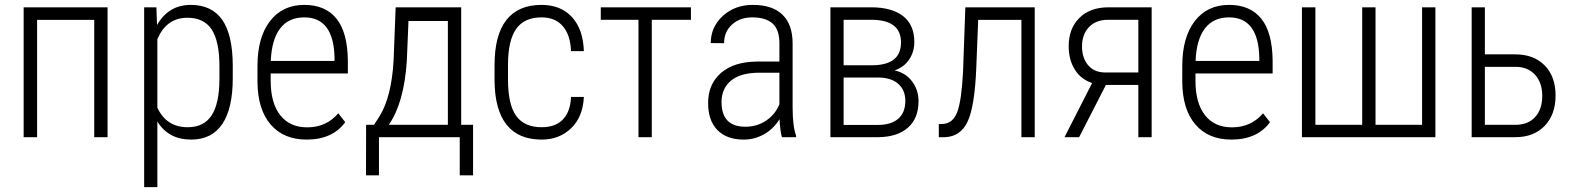

<svg xmlns="http://www.w3.org/2000/svg" viewBox="-20 -558 6398 781"><path d="M417.5 0H363.3V-477.1H130.9V0H76.2V-528.3H417.5Z M926.8 -239.3Q926.8 -117.2 884.3 -53.7Q841.8 9.8 757.3 9.8Q665.5 9.8 620.1 -63.5V203.1H566.4V-528.3H616.2L618.7 -456.1Q665.5 -538.1 755.9 -538.1Q841.3 -538.1 883.8 -477.5Q926.3 -417 926.8 -292.5ZM872.6 -288.6Q872.6 -390.1 841.1 -438Q809.6 -485.8 742.7 -485.8Q656.7 -485.8 620.1 -398.4V-120.1Q656.7 -40.5 743.7 -40.5Q809.1 -40.5 840.6 -88.4Q872.1 -136.2 872.6 -235.8Z M1227.1 9.8Q1133.8 9.8 1081.1 -51.3Q1028.3 -112.3 1027.3 -225.1V-289.6Q1027.3 -405.8 1078.1 -471.9Q1128.9 -538.1 1217.8 -538.1Q1303.7 -538.1 1348.9 -481.9Q1394 -425.8 1395 -310.1V-259.3H1081.1V-229.5Q1081.1 -138.7 1119.9 -89.4Q1158.7 -40 1229.5 -40Q1307.6 -40 1356 -97.2L1384.3 -61Q1332.5 9.8 1227.1 9.8ZM1217.8 -487.3Q1153.8 -487.3 1119.4 -442.1Q1085 -397 1081.5 -310.1H1340.8V-324.2Q1336.9 -487.3 1217.8 -487.3Z M1501.5 -50.3 1522.9 -83.5Q1572.8 -163.1 1581.1 -313.5L1589.4 -528.3H1856V-50.3H1904.3V155.3H1850.1V0H1521.5V155.3H1468.8L1469.2 -50.3ZM1561.5 -50.3H1801.8V-472.7H1641.6L1634.8 -309.6Q1623.5 -139.6 1561.5 -50.3Z M2183.1 -40.5Q2239.7 -40.5 2270 -72.3Q2300.3 -104 2302.7 -163.6H2355Q2351.1 -82.5 2303.2 -36.4Q2255.4 9.8 2183.1 9.8Q2088.9 9.8 2040.8 -50.5Q1992.7 -110.8 1991.7 -229.5V-293.9Q1991.7 -415 2039.8 -476.6Q2087.9 -538.1 2182.6 -538.1Q2261.2 -538.1 2306.6 -488.5Q2352.1 -439 2355 -350.1H2302.7Q2300.3 -415.5 2269.5 -451.4Q2238.8 -487.3 2182.6 -487.3Q2112.3 -487.3 2079.3 -439.9Q2046.4 -392.6 2046.4 -294.4V-234.4Q2046.4 -132.8 2079.6 -86.7Q2112.8 -40.5 2183.1 -40.5Z M2790.5 -477.5H2631.3V0H2577.1V-477.5H2423.8V-528.3H2790.5Z M3160.6 0Q3153.3 -25.4 3150.9 -73.2Q3126.5 -33.7 3088.1 -12Q3049.8 9.8 3004.9 9.8Q2936.5 9.8 2898.4 -28.8Q2860.4 -67.4 2860.4 -138.7Q2860.4 -216.3 2913.3 -261.7Q2966.3 -307.1 3059.6 -307.6H3150.4V-381.3Q3150.4 -438 3122.3 -462.6Q3094.2 -487.3 3040 -487.3Q2989.7 -487.3 2957.5 -458Q2925.3 -428.7 2925.3 -382.3L2871.1 -382.8Q2871.1 -447.8 2919.9 -492.9Q2968.8 -538.1 3042.5 -538.1Q3122.1 -538.1 3163.1 -498Q3204.1 -458 3204.1 -381.3V-122.1Q3204.1 -44.4 3218.3 -5.9V0ZM3011.7 -42.5Q3059.6 -42.5 3096.4 -67.4Q3133.3 -92.3 3150.4 -133.8V-262.2H3064.5Q2990.2 -261.2 2952.6 -229.2Q2915 -197.3 2915 -143.1Q2915 -42.5 3011.7 -42.5Z M3357.9 0V-528.3H3522.9Q3607.4 -528.3 3653.3 -492.7Q3699.2 -457 3699.2 -387.2Q3699.2 -347.7 3678.7 -316.7Q3658.2 -285.6 3619.1 -271.5Q3664.1 -261.7 3690.2 -226.8Q3716.3 -191.9 3716.3 -146.5Q3716.3 -76.7 3673.3 -38.8Q3630.4 -1 3553.7 0ZM3411.6 -242.7V-49.8H3550.8Q3605 -49.8 3633.8 -75Q3662.6 -100.1 3662.6 -147.5Q3662.6 -191.4 3633.8 -217Q3605 -242.7 3550.8 -242.7ZM3411.6 -292.5H3526.4Q3645 -292.5 3645 -385.3Q3645 -475.1 3530.3 -477.5H3411.6Z M4189 -528.3V0H4134.8V-477.1H3959L3951.2 -281.2Q3944.8 -126 3916.3 -64.2Q3887.7 -2.4 3823.7 0H3798.8V-53.2L3814.5 -53.7Q3856.4 -55.7 3874 -102.8Q3891.6 -149.9 3897.5 -269L3906.7 -528.3Z M4664.6 -528.3V0H4610.4V-212.4H4478.5L4369.6 0H4310.1L4422.4 -220.2Q4376 -235.8 4351.6 -275.6Q4327.1 -315.4 4327.1 -370.1Q4327.1 -441.9 4370.6 -485.1Q4414.1 -528.3 4489.3 -528.3ZM4381.3 -369.1Q4381.3 -322.3 4406 -293Q4430.7 -263.7 4474.1 -263.2H4610.4V-477.5H4487.8Q4438 -477.5 4409.7 -447.8Q4381.3 -418 4381.3 -369.1Z M4988.8 9.8Q4895.5 9.8 4842.8 -51.3Q4790 -112.3 4789.1 -225.1V-289.6Q4789.1 -405.8 4839.8 -471.9Q4890.6 -538.1 4979.5 -538.1Q5065.4 -538.1 5110.6 -481.9Q5155.8 -425.8 5156.7 -310.1V-259.3H4842.8V-229.5Q4842.8 -138.7 4881.6 -89.4Q4920.4 -40 4991.2 -40Q5069.3 -40 5117.7 -97.2L5146 -61Q5094.2 9.8 4988.8 9.8ZM4979.5 -487.3Q4915.5 -487.3 4881.1 -442.1Q4846.7 -397 4843.3 -310.1H5102.5V-324.2Q5098.6 -487.3 4979.5 -487.3Z M5330.6 -528.3V-50.3H5521V-528.3H5575.2V-50.3H5764.6V-528.3H5818.8V0H5275.9V-528.3Z M6020 -336.9H6143.6Q6218.8 -336.9 6263.2 -292Q6307.6 -247.1 6307.6 -169.4Q6307.6 -92.3 6263.4 -46.1Q6219.2 0 6143.6 0H5966.3V-528.3H6020ZM6020 -286.1V-50.3H6144.5Q6195.8 -50.3 6224.6 -82Q6253.4 -113.8 6253.4 -168Q6253.4 -221.7 6224.1 -253.9Q6194.8 -286.1 6145 -286.1Z"/></svg>

Font: Roboto Condensed Light
Style: Regular
Weight: 300
Designer: Google
Version: Version 2.134; 2016